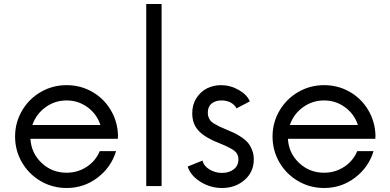

<svg xmlns="http://www.w3.org/2000/svg" viewBox="-20 -940 1968 970"><path d="M576.2 -254.9 575.2 -238.8H133.8Q137.7 -166.5 190.2 -116.9Q242.7 -67.4 316.4 -67.4Q372.6 -67.4 418 -97.2Q463.4 -127 483.9 -176.3H566.4Q541.5 -94.7 472.9 -42.5Q404.3 9.8 316.4 9.8Q245.6 9.8 185.8 -24.9Q126 -59.6 91.1 -119.4Q56.2 -179.2 56.2 -250Q56.2 -320.8 91.1 -380.6Q126 -440.4 185.8 -475.1Q245.6 -509.8 316.4 -509.8Q386.7 -509.8 445.6 -476.3Q504.4 -442.9 539.3 -384.3Q574.2 -325.7 576.2 -254.9ZM143.6 -308.6H487.3Q469.2 -363.8 422.4 -398.2Q375.5 -432.6 316.4 -432.6Q257.3 -432.6 210 -398.2Q162.6 -363.8 143.6 -308.6Z M718.8 0V-919.9H796.4V0Z M1102.1 9.8Q1042.5 9.8 992.4 -21.7Q942.4 -53.2 928.2 -98.6L1003.4 -128.9Q1008.8 -102.1 1037.8 -84.2Q1066.9 -66.4 1102.1 -66.4Q1137.2 -66.4 1160.9 -84.7Q1184.6 -103 1184.6 -134.8Q1184.6 -162.6 1163.8 -178.5Q1143.1 -194.3 1092.3 -214.8Q1021 -241.7 986.1 -276.6Q951.2 -311.5 951.2 -367.7Q951.2 -411.6 972.4 -444.6Q993.7 -477.5 1026.1 -493.7Q1058.6 -509.8 1096.2 -509.8Q1143.6 -509.8 1185.8 -485.8Q1228 -461.9 1242.2 -427.7L1174.8 -392.6Q1164.6 -412.1 1144.5 -422.4Q1124.5 -432.6 1099.6 -432.6Q1067.9 -432.6 1048.8 -416.7Q1029.8 -400.9 1029.8 -370.1Q1029.8 -356.9 1034.2 -346.7Q1038.6 -336.4 1044.2 -329.3Q1049.8 -322.3 1063.7 -314.2Q1077.6 -306.2 1088.4 -301Q1099.1 -295.9 1122.1 -286.1Q1146 -276.4 1162.1 -268.8Q1178.2 -261.2 1199 -247.6Q1219.7 -233.9 1232.2 -219.2Q1244.6 -204.6 1253.4 -182.6Q1262.2 -160.6 1262.2 -134.8Q1262.2 -71.3 1215.6 -30.8Q1168.9 9.8 1102.1 9.8Z M1877 -254.9 1876 -238.8H1434.6Q1438.5 -166.5 1491 -116.9Q1543.5 -67.4 1617.2 -67.4Q1673.3 -67.4 1718.8 -97.2Q1764.2 -127 1784.7 -176.3H1867.2Q1842.3 -94.7 1773.7 -42.5Q1705.1 9.8 1617.2 9.8Q1546.4 9.8 1486.6 -24.9Q1426.8 -59.6 1391.8 -119.4Q1356.9 -179.2 1356.9 -250Q1356.9 -320.8 1391.8 -380.6Q1426.8 -440.4 1486.6 -475.1Q1546.4 -509.8 1617.2 -509.8Q1687.5 -509.8 1746.3 -476.3Q1805.2 -442.9 1840.1 -384.3Q1875 -325.7 1877 -254.9ZM1444.3 -308.6H1788.1Q1770 -363.8 1723.1 -398.2Q1676.3 -432.6 1617.2 -432.6Q1558.1 -432.6 1510.7 -398.2Q1463.4 -363.8 1444.3 -308.6Z"/></svg>

Font: Now
Style: Regular
Weight: 400
Designer: Alfredo Marco Pradil
Foundry: Alfredo Marco Pradil
Version: Version 1.002;PS 001.002;hotconv 1.0.88;makeotf.lib2.5.64775